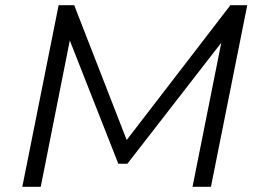

<svg xmlns="http://www.w3.org/2000/svg" viewBox="-20 -720 1003 740"><path d="M66 0 206 -700H266L479 -153L448 -154L868 -700H933L793 0H722L840 -591L859 -589L471 -89H436L238 -592L254 -589L137 0Z"/></svg>

Font: MOST Montserrat
Style: Italic
Weight: 400
Italic angle: -11.3°
Designer: Julieta Ulanovsky
Foundry: Julieta Ulanovsky
Version: Version 8.000;March 11, 2024;FontCreator 15.0.0.2926 64-bit